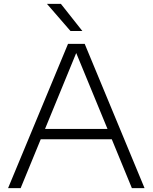

<svg xmlns="http://www.w3.org/2000/svg" viewBox="-20 -965 784 985"><path d="M21.5 0 329 -740H414.5L721.5 0H656.5L553.5 -250.5H189L86 0ZM211 -303.5H531.5L371 -693ZM341.5 -806 221 -945H292.5L402.5 -806Z"/></svg>

Font: Encode Sans Exp Lt
Style: Regular
Weight: 300
Width: 7
Designer: Multiple Designers
Foundry: Impallari Type
Version: Version 3.002; ttfautohint (v1.8.3) -l 8 -r 50 -G 200 -x 14 